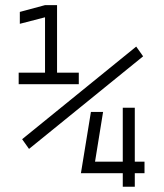

<svg xmlns="http://www.w3.org/2000/svg" viewBox="-20 -713 626 733"><path d="M288.6 -51.8 289.1 -52.7 327.1 -285.6H373.5L342.8 -95.7H448.7V-301.8H494.6V-95.7H531.7V-51.8H494.6V0H448.7V-51.8ZM51.3 -391.6V-435.5H151.9V-647L55.7 -622.1V-667.5L151.9 -693.4H197.8V-435.5H280.8V-391.6ZM90.8 -144.5 64.5 -181.6 500 -535.2 526.4 -498Z"/></svg>

Font: Cascadia Code NF ExtraLight
Style: Regular
Weight: 200
Monospace: yes
Designer: Aaron Bell
Foundry: Saja Typeworks
Version: Version 2404.023; ttfautohint (v1.8.4)